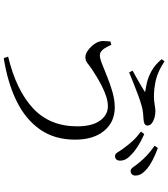

<svg xmlns="http://www.w3.org/2000/svg" viewBox="44 -888 911 1040"><g transform="rotate(90 500.0 -368.5)"><path d="M824.8 -535.7Q813.4 -535.7 804.5 -551.2Q795.6 -566.7 780.6 -586.1Q765.3 -607.1 745.3 -629.5Q725.3 -652 693 -676.3L707.3 -693.8Q745 -676.9 773 -659.1Q801 -641.3 818.9 -623Q837.1 -606 844.2 -591.4Q851.2 -576.7 850.5 -561.9Q850.5 -548.8 843.2 -541.9Q835.9 -534.9 824.8 -535.7ZM287.2 43.5Q469.8 -0.6 567.3 -91.7Q664.8 -182.7 664.8 -330.7Q664.8 -411.6 633.8 -454.3Q602.8 -496.9 555.8 -496.9Q530.9 -496.9 501.8 -487.3Q472.7 -477.7 444.6 -463.2Q416.5 -448.7 392.7 -434Q369 -419.2 354.8 -409.7Q338.6 -399.1 324 -387Q309.4 -375 290.5 -375Q274.6 -375 257.8 -385.8Q241 -396.6 228 -412.1Q214.9 -427.6 208.9 -440.9Q202.3 -457.4 202.7 -473.6Q203.1 -489.8 205.2 -510.5L223.2 -515.6Q231.9 -495.9 240.5 -481.7Q249.1 -467.5 259.2 -460.5Q269.4 -453.4 280.4 -453.4Q296.9 -453.4 327.6 -465.6Q358.3 -477.8 397.6 -493.7Q436.8 -509.7 479.8 -521.9Q522.7 -534.1 562.7 -534.1Q641.6 -534.1 689.2 -476.4Q736.9 -418.7 736.9 -319.5Q736.9 -209 682.6 -130.5Q628.4 -52.1 529.5 -3.1Q430.6 45.9 295.4 67.2ZM363.2 -630.7Q384.8 -642.7 406 -654.5Q427.2 -666.4 446.5 -677.7Q465.7 -689.1 479.7 -698.1Q463.4 -700.7 433 -707.1Q402.6 -713.6 367.2 -732.1Q331.9 -750.7 300.9 -788.5L312.9 -803.7Q365.9 -768 412.7 -757.1Q459.5 -746.3 502.7 -746.3Q524.4 -746.3 547.2 -750.2Q570 -754.2 582.4 -754.2Q600.9 -754.2 618.6 -749.2Q636.2 -744.2 648.4 -734.5Q660.6 -724.7 660.6 -711.2Q660.6 -701.5 651.9 -696.1Q643.1 -690.7 626.7 -690Q614.8 -689.2 595.3 -687.6Q575.7 -686 554.5 -679.8Q529.4 -673.4 496.2 -660.8Q462.9 -648.3 430.1 -635.3Q397.3 -622.3 372.6 -611.9ZM906.1 -620Q894.1 -620.8 884.8 -635.3Q875.5 -649.8 859.1 -668.8Q842.4 -689 822.7 -707.8Q803 -726.5 769.7 -750.3L782.2 -767.6Q820.1 -753.7 848.6 -738.7Q877.1 -723.8 895.1 -708.6Q914.9 -691.6 923.2 -676.9Q931.5 -662.2 931.5 -645.8Q931.5 -633.3 924.3 -626.6Q917 -620 906.1 -620Z"/></g></svg>

Font: Noto Serif KR ExtraLight
Style: Regular
Weight: 200
Designer: Ryoko NISHIZUKA 西塚涼子 (kana & ideographs); Frank Grießhammer (Latin, Greek & Cyrillic); Wenlong ZHANG 张文龙 (bopomofo); San
Foundry: Adobe
Version: Version 2.002-H1;hotconv 1.1.0;makeotfexe 2.6.0